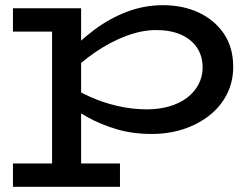

<svg xmlns="http://www.w3.org/2000/svg" viewBox="-20 -503 974 741"><path d="M566 14Q491 14 429.5 -4.5Q368 -23 319.5 -50Q271 -77 233 -102V-181Q272 -155 323 -131.5Q374 -108 431.5 -94.5Q489 -81 546 -81Q594 -81 633.5 -92.5Q673 -104 701.5 -125.5Q730 -147 746 -177Q762 -207 762 -242Q762 -287 740 -319.5Q718 -352 678 -369.5Q638 -387 582 -387Q528 -387 467.5 -364.5Q407 -342 347 -301Q287 -260 233 -205V-287Q283 -342 342 -386.5Q401 -431 468.5 -457Q536 -483 609 -483Q686 -483 747 -454.5Q808 -426 844 -373Q880 -320 880 -245Q880 -187 855.5 -139Q831 -91 787.5 -57Q744 -23 687.5 -4.5Q631 14 566 14ZM30 218V128H443V218ZM181 193V-471H293V193ZM30 -381V-471H287V-381Z"/></svg>

Font: BioRhyme SemiExpanded Medium
Style: Regular
Weight: 500
Width: 6
Designer: Aoife Mooney
Foundry: Aoife Mooney Type
Version: Version 1.600;gftools[0.9.33]